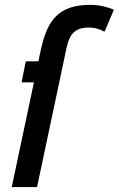

<svg xmlns="http://www.w3.org/2000/svg" viewBox="-20 -762 484 782"><path d="M405.8 -632.8Q391.6 -640.6 375.7 -645.3Q359.9 -649.9 340.8 -649.9Q302.7 -649.9 281.7 -631.3Q260.7 -612.8 251 -566.9L130.9 0H27.8L118.2 -426.8H67.9L85 -512.2H136.2L147 -562Q156.7 -606.4 171.4 -640.4Q186 -674.3 209.2 -696.8Q232.4 -719.2 265.9 -730.7Q299.3 -742.2 346.2 -742.2Q374.5 -742.2 399.4 -736.6Q424.3 -731 443.8 -722.2Z"/></svg>

Font: Clear Sans Medium
Style: Italic
Weight: 500
Italic angle: -12°
Foundry: Intel Corporation
Version: Version 1.00